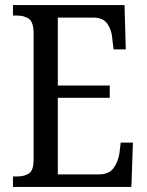

<svg xmlns="http://www.w3.org/2000/svg" viewBox="-20 -734 576 754"><path d="M31 0V-41H47Q76 -41 94 -53Q112 -65 112 -108V-601Q112 -648 93 -660.5Q74 -673 47 -673H31V-714H469L474 -540H426L421 -582Q419 -615 402 -640Q385 -665 346 -665H207V-398H411V-350H207V-49H367Q408 -49 426 -74Q444 -99 449 -132L454 -174H502L496 0Z"/></svg>

Font: Noto Serif Condensed
Style: Regular
Weight: 400
Width: 3
Designer: Monotype Design Team
Foundry: Monotype Imaging Inc.
Version: Version 2.013; ttfautohint (v1.8.4.7-5d5b)